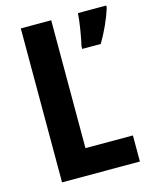

<svg xmlns="http://www.w3.org/2000/svg" viewBox="-109 -787 685 860"><g transform="rotate(-15 233.5 -357.0)"><path d="M71 0H432V-121H212V-714H71ZM467 -704V-714H336C334 -675 321 -599 313 -567V-554H399C426 -599 452 -656 467 -704Z"/></g></svg>

Font: Noto Sans Georgian Condensed Bold
Style: Regular
Weight: 700
Width: 3
Designer: Monotype Design Team, Akaki Razmadze
Foundry: Google LLC
Version: Version 2.005